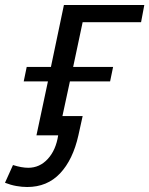

<svg xmlns="http://www.w3.org/2000/svg" viewBox="-96 -542 598 769"><path d="M50 0 96 -216H-1L11 -274H108L160 -522H482L469 -453H235L197 -274H357L345 -216H184L154 -77H235L218 0Q196 98 144.5 152.5Q93 207 13 207Q-8 207 -30.5 203Q-53 199 -76 190L-44 119Q-9 130 17 130Q63 130 95.5 94.5Q128 59 137 0Z"/></svg>

Font: Raleway Medium
Style: Italic
Weight: 500
Italic angle: -12°
Designer: Matt McInerney, Pablo Impallari, Rodrigo Fuenzalida
Foundry: Matt McInerney, Pablo Impallari, Rodrigo Fuenzalida
Version: Version 4.026